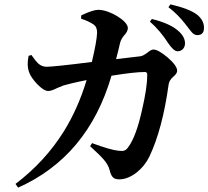

<svg xmlns="http://www.w3.org/2000/svg" viewBox="-20 -813 955 880"><path d="M63 47C276 -48 419 -219 491 -466C560 -477 611 -483 644 -483C651 -483 655 -479 655 -471C655 -432 647 -378 631 -309C613 -228 592 -171 568 -139C557 -123 548 -119 524 -122C500 -124 459 -136 402 -157L393 -143C425 -114 446 -93 456 -81C469 -66 478 -50 482 -35C486 -18 491 -7 497 -1C503 6 513 9 527 9C553 9 580 -2 607 -23C632 -43 651 -67 665 -96C704 -178 734 -288 753 -427C755 -440 763 -452 776 -463C787 -472 792 -481 792 -489C792 -504 777 -525 748 -550C719 -574 698 -586 683 -586C676 -586 667 -581 656 -572C643 -562 632 -556 623 -555L512 -542C515 -553 518 -567 523 -585C526 -599 529 -609 530 -615C533 -628 540 -641 551 -653C561 -664 566 -675 566 -685C566 -717 483 -768 431 -768C416 -768 392 -761 360 -746C357 -744 354 -743 352 -742V-727C375 -720 394 -711 410 -700C420 -693 425 -681 425 -663C424 -636 416 -592 401 -529C284 -514 214 -507 193 -507C179 -507 166 -512 154 -523C147 -530 137 -542 124 -561L111 -557C99 -496 114 -467 150 -428C170 -407 187 -396 201 -396C210 -396 224 -400 241 -409C253 -414 263 -418 270 -421C287 -426 322 -435 377 -446C350 -357 315 -279 272 -210C215 -119 142 -39 51 30ZM794 -578C814 -578 828 -594 828 -614C828 -633 819 -651 801 -668C775 -693 733 -712 676 -726L667 -714C698 -687 726 -654 751 -615C768 -590 782 -578 794 -578ZM884 -652C905 -652 915 -663 915 -686C915 -709 904 -729 883 -746C859 -764 818 -780 761 -793L752 -780C781 -758 807 -732 830 -702C833 -697 836 -694 838 -692C839 -691 841 -688 843 -685C852 -673 859 -665 863 -661C870 -655 877 -652 884 -652Z"/></svg>

Font: AllPunType Bold
Style: Regular
Weight: 700
Version: 1.0